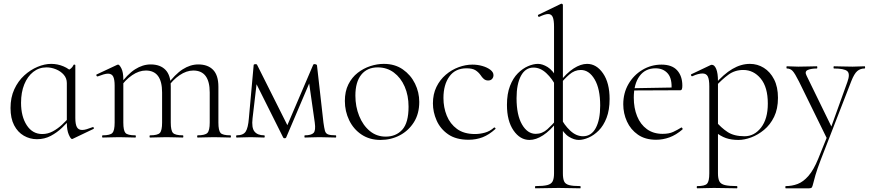

<svg xmlns="http://www.w3.org/2000/svg" viewBox="-20 -745 4711 1040"><path d="M180 9Q142 9 109 -10Q76 -29 56.5 -66.5Q37 -104 37 -160Q37 -217 57.5 -261.5Q78 -306 111.5 -336.5Q145 -367 183.5 -383Q222 -399 257 -399Q292 -399 324 -385.5Q356 -372 374 -349L342 -295Q342 -321 325.5 -340Q309 -359 283.5 -369.5Q258 -380 232 -380Q191 -380 160 -355.5Q129 -331 111.5 -288Q94 -245 94 -188Q94 -114 125 -66.5Q156 -19 209 -19Q239 -19 266 -33.5Q293 -48 316 -69.5Q339 -91 358 -113L366 -106Q344 -80 316.5 -53.5Q289 -27 255 -9Q221 9 180 9ZM370 8Q363 8 352.5 -16Q342 -40 342 -80V-361Q356 -368 364 -374Q372 -380 379 -394Q380 -396 384 -395Q388 -394 388 -392V-106Q388 -72 396.5 -56.5Q405 -41 425 -41Q436 -41 449 -45Q462 -49 481 -56Q486 -58 488 -53Q490 -48 485 -46L374 7Q372 8 370 8Z M1050 0Q1048 0 1048 -6Q1048 -12 1050 -12Q1091 -12 1103.5 -25Q1116 -38 1116 -81V-244Q1116 -363 1027 -363Q990 -363 952.5 -337.5Q915 -312 886 -269L882 -281Q928 -343 969.5 -369.5Q1011 -396 1054 -396Q1106 -396 1134.5 -366.5Q1163 -337 1163 -275V-81Q1163 -38 1174.5 -25Q1186 -12 1228 -12Q1231 -12 1231 -6Q1231 0 1228 0Q1211 0 1188 -1Q1165 -2 1139 -2Q1114 -2 1091 -1Q1068 0 1050 0ZM793 0Q790 0 790 -6Q790 -12 793 -12Q834 -12 846 -25Q858 -38 858 -81V-244Q858 -363 770 -363Q733 -363 695.5 -337.5Q658 -312 629 -269L625 -281Q670 -343 711.5 -369.5Q753 -396 796 -396Q848 -396 876.5 -366.5Q905 -337 905 -275V-81Q905 -38 917 -25Q929 -12 971 -12Q973 -12 973 -6Q973 0 971 0Q953 0 930.5 -1Q908 -2 882 -2Q857 -2 833.5 -1Q810 0 793 0ZM536 0Q533 0 533 -6Q533 -12 536 -12Q577 -12 589 -25Q601 -38 601 -81V-281Q601 -315 593 -330.5Q585 -346 565 -346Q555 -346 541 -342Q527 -338 509 -331Q505 -330 502.5 -335Q500 -340 504 -342L615 -394Q617 -395 620 -395Q627 -395 637.5 -374.5Q648 -354 648 -315V-81Q648 -38 659.5 -25Q671 -12 713 -12Q716 -12 716 -6Q716 0 713 0Q696 0 673 -1Q650 -2 625 -2Q600 -2 576.5 -1Q553 0 536 0Z M1799 -12Q1801 -12 1801 -6Q1801 0 1799 0Q1780 0 1756.5 -1Q1733 -2 1710 -2Q1686 -2 1667 -1Q1648 0 1631 0Q1629 0 1629 -6Q1629 -12 1631 -12Q1666 -12 1678.5 -25Q1691 -38 1685 -81L1651 -319L1685 -364L1530 0Q1528 4 1522 4Q1516 4 1514 0L1361 -306L1373 -317L1348 -104Q1342 -53 1358.5 -32.5Q1375 -12 1411 -12Q1414 -12 1414 -6Q1414 0 1411 0Q1395 0 1377 -1Q1359 -2 1338 -2Q1318 -2 1298.5 -1Q1279 0 1262 0Q1259 0 1259 -6Q1259 -12 1262 -12Q1298 -12 1311 -32.5Q1324 -53 1328 -104L1354 -392Q1354 -397 1362 -397.5Q1370 -398 1372 -395L1542 -56L1528 -47L1676 -393Q1678 -399 1687 -397.5Q1696 -396 1697 -391L1732 -81Q1736 -52 1740 -37Q1744 -22 1757 -17Q1770 -12 1799 -12Z M2041 13Q1982 13 1938.5 -16Q1895 -45 1871.5 -93.5Q1848 -142 1848 -198Q1848 -250 1867 -288Q1886 -326 1917.5 -350.5Q1949 -375 1986 -387Q2023 -399 2059 -399Q2119 -399 2162 -369Q2205 -339 2228 -292Q2251 -245 2251 -193Q2251 -129 2222 -83Q2193 -37 2145.5 -12Q2098 13 2041 13ZM2069 -5Q2125 -5 2159 -42.5Q2193 -80 2193 -167Q2193 -228 2172 -276Q2151 -324 2113.5 -352Q2076 -380 2026 -380Q1969 -380 1937 -340.5Q1905 -301 1905 -227Q1905 -168 1925.5 -117Q1946 -66 1983 -35.5Q2020 -5 2069 -5Z M2518 12Q2450 12 2407.5 -17.5Q2365 -47 2345 -92.5Q2325 -138 2325 -185Q2325 -235 2344 -274Q2363 -313 2394.5 -340Q2426 -367 2464 -381Q2502 -395 2539 -395Q2567 -395 2593 -387.5Q2619 -380 2636 -367Q2653 -354 2653 -338Q2653 -326 2645.5 -317.5Q2638 -309 2624 -309Q2610 -309 2600 -318Q2590 -327 2584 -337Q2572 -354 2555.5 -364.5Q2539 -375 2507 -375Q2446 -375 2414 -330.5Q2382 -286 2382 -214Q2382 -163 2400 -118.5Q2418 -74 2455.5 -46.5Q2493 -19 2553 -19Q2579 -19 2606.5 -26.5Q2634 -34 2656 -54Q2659 -56 2662.5 -52Q2666 -48 2663 -46Q2629 -15 2594 -1.5Q2559 12 2518 12Z M2881 275Q2878 275 2878 269Q2878 263 2881 263Q2923 263 2944.5 257.5Q2966 252 2973.5 237Q2981 222 2981 194V-600Q2981 -636 2974 -652.5Q2967 -669 2949 -669Q2933 -669 2901 -654Q2897 -652 2894.5 -658Q2892 -664 2896 -665L3018 -724Q3020 -725 3022 -725Q3024 -725 3026.5 -723Q3029 -721 3029 -718V194Q3029 222 3035.5 237Q3042 252 3062.5 257.5Q3083 263 3123 263Q3125 263 3125 269Q3125 275 3123 275Q3098 275 3068 274Q3038 273 3006 273Q2971 273 2938.5 274Q2906 275 2881 275ZM2848 13Q2797 13 2761.5 -38.5Q2726 -90 2726 -177Q2726 -237 2742.5 -279.5Q2759 -322 2785 -348Q2811 -374 2840 -386.5Q2869 -399 2894 -399Q2918 -399 2946 -382Q2974 -365 3002 -316L2993 -275Q2972 -318 2939.5 -348.5Q2907 -379 2870 -379Q2826 -379 2802 -334.5Q2778 -290 2778 -213Q2778 -122 2807.5 -71Q2837 -20 2882 -20Q2917 -20 2945 -45Q2973 -70 2993 -96L3001 -89Q2960 -37 2921.5 -12Q2883 13 2848 13ZM3115 13Q3090 13 3062 -4Q3034 -21 3007 -70L3015 -111Q3036 -68 3068.5 -37.5Q3101 -7 3138 -7Q3183 -7 3207 -51.5Q3231 -96 3231 -173Q3231 -264 3201 -315Q3171 -366 3126 -366Q3092 -366 3063.5 -341Q3035 -316 3015 -290L3008 -297Q3049 -350 3087.5 -374.5Q3126 -399 3160 -399Q3211 -399 3246.5 -347.5Q3282 -296 3282 -209Q3282 -149 3265.5 -106.5Q3249 -64 3223 -38Q3197 -12 3168 0.5Q3139 13 3115 13Z M3534 12Q3475 12 3435.5 -15.5Q3396 -43 3376 -87Q3356 -131 3356 -180Q3356 -241 3384 -289.5Q3412 -338 3459.5 -366.5Q3507 -395 3563 -395Q3620 -395 3648 -364Q3676 -333 3676 -281Q3676 -268 3673.5 -262Q3671 -256 3664 -256H3617Q3622 -318 3597.5 -346.5Q3573 -375 3531 -375Q3475 -375 3444 -332.5Q3413 -290 3413 -216Q3413 -160 3431 -115.5Q3449 -71 3484 -45.5Q3519 -20 3569 -20Q3604 -20 3626.5 -30.5Q3649 -41 3670 -54Q3672 -56 3675.5 -51.5Q3679 -47 3677 -44Q3642 -14 3606.5 -1Q3571 12 3534 12ZM3400 -255 3399 -267 3627 -271V-256Z M3757 275Q3754 275 3754 269Q3754 263 3757 263Q3798 263 3810 250Q3822 237 3822 194V-278Q3822 -314 3814 -330.5Q3806 -347 3785 -347Q3775 -347 3761 -343.5Q3747 -340 3730 -332Q3726 -331 3723.5 -336Q3721 -341 3725 -343L3828 -392Q3832 -394 3836 -394Q3850 -394 3859.5 -371.5Q3869 -349 3869 -305V194Q3869 222 3876.5 237Q3884 252 3906.5 257.5Q3929 263 3972 263Q3974 263 3974 269Q3974 275 3972 275Q3946 275 3914 274Q3882 273 3847 273Q3822 273 3798 274Q3774 275 3757 275ZM3980 13Q3942 13 3912.5 3Q3883 -7 3848 -35L3857 -88Q3886 -53 3921 -30Q3956 -7 4013 -7Q4066 -7 4102.5 -54Q4139 -101 4139 -184Q4139 -273 4100.5 -319.5Q4062 -366 4006 -366Q3960 -366 3925 -340Q3890 -314 3857 -278L3849 -285Q3900 -344 3947 -371.5Q3994 -399 4042 -399Q4083 -399 4117.5 -377.5Q4152 -356 4173 -315Q4194 -274 4194 -215Q4194 -155 4173 -112Q4152 -69 4118.5 -41.5Q4085 -14 4048.5 -0.5Q4012 13 3980 13Z M4412 115 4462 -9 4463 13 4308 -303Q4286 -347 4273.5 -360.5Q4261 -374 4242 -374Q4240 -374 4240 -380Q4240 -386 4242 -386Q4257 -386 4273 -385Q4289 -384 4304 -384Q4336 -384 4360.5 -385Q4385 -386 4405 -386Q4407 -386 4407 -380Q4407 -374 4405 -374Q4374 -374 4355.5 -366Q4337 -358 4349 -335L4489 -48L4467 -15L4570 -301Q4586 -345 4569.5 -359.5Q4553 -374 4497 -374Q4495 -374 4495 -380Q4495 -386 4497 -386Q4521 -386 4542.5 -385Q4564 -384 4598 -384Q4619 -384 4632 -385Q4645 -386 4663 -386Q4666 -386 4666 -380Q4666 -374 4663 -374Q4640 -374 4623.5 -360Q4607 -346 4591 -305L4426 120Q4406 172 4397 203.5Q4388 235 4384.5 250Q4381 265 4377.5 270Q4374 275 4363 275H4236Q4234 275 4234 269Q4234 263 4236 263Q4270 263 4300.5 251.5Q4331 240 4359 208Q4387 176 4412 115Z"/></svg>

Font: Cormorant Infant Light
Style: Regular
Weight: 300
Designer: Christian Thalmann (Catharsis Fonts)
Foundry: Catharsis Fonts
Version: Version 4.001